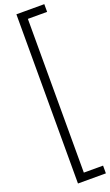

<svg xmlns="http://www.w3.org/2000/svg" viewBox="-211 -855 693 1209"><g transform="rotate(-20 135.0 -250.0)"><path d="M83 -816.9H270V-765.1H141.1V265.1H270V316.9H83Z"/></g></svg>

Font: Oakes Grotesk
Style: Light Italic
Weight: 300
Designer: Samuel Oakes
Foundry: Samuel Oakes
Version: Version 1.0 | wf-rip DC20170320